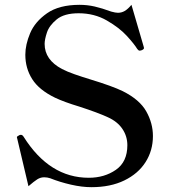

<svg xmlns="http://www.w3.org/2000/svg" viewBox="-20 -763 699 796"><path d="M188 -24Q176 -28 163 -28Q148 -28 134.5 -19.5Q121 -11 98 9L52 -186L50 -194Q50 -196 52.5 -198Q55 -200 57.5 -201Q60 -202 61 -203Q63 -204 67 -204Q73 -204 78 -196Q185 -26 348 -26Q413 -26 460.5 -59Q508 -92 508 -161Q508 -198 487.5 -228.5Q467 -259 427 -277Q386 -296 309 -321Q246 -340 208 -358Q142 -390 113.5 -435Q85 -480 85 -536Q85 -578 105 -625.5Q125 -673 175 -708Q225 -743 310 -743Q342 -743 372.5 -736Q403 -729 441 -715Q459 -710 469 -710Q484 -710 497 -717.5Q510 -725 525 -743L575 -572L577 -564Q577 -559 568 -555Q562 -553 559 -553Q554 -553 549 -560Q537 -580 506 -614Q475 -648 423 -678Q371 -708 306 -708Q246 -708 215 -682.5Q184 -657 174.5 -628Q165 -599 165 -581Q165 -515 237 -477Q258 -466 289.5 -455Q321 -444 354 -434Q446 -406 489 -385Q559 -350 586.5 -301Q614 -252 614 -199Q614 -139 583.5 -91Q553 -43 495.5 -15Q438 13 359 13Q320 13 274 2.5Q228 -8 188 -24Z"/></svg>

Font: Shippori Mincho SemiBold
Style: Regular
Weight: 600
Designer: FONTDASU
Foundry: FONTDASU / Google Inc. / but / Adobe
Version: Version 3.110; ttfautohint (v1.8.3)